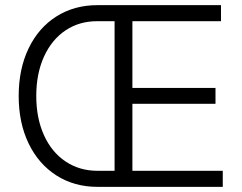

<svg xmlns="http://www.w3.org/2000/svg" viewBox="-20 -727 943 747"><path d="M52.7 -353.5Q52.7 -458.5 91.3 -538.8Q129.9 -619.1 199.5 -663.1Q269 -707 359.4 -707H839.8V-644.5H495.1V-384.8H818.4V-323.2H495.1V-62.5H846.7V0H359.4Q269 0 199.5 -44.4Q129.9 -88.9 91.3 -168.9Q52.7 -249 52.7 -353.5ZM359.4 -62.5H425.8V-644.5H359.4Q289.1 -645 235.1 -608.9Q181.2 -572.8 151.1 -506.6Q121.1 -440.4 121.1 -353.5Q121.1 -267.6 150.9 -201.4Q180.7 -135.3 234.9 -98.9Q289.1 -62.5 359.4 -62.5Z"/></svg>

Font: Pretendard JP Light
Style: Regular
Weight: 300
Designer: Base glyphs from Inter by Rasmus Andersson; Hangeul glyphs from Noto Sans CJK(Source Han Sans) by Jang Soo-young and Kan
Foundry: Kil Hyung-jin
Version: Version 1.309